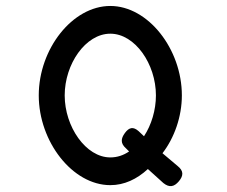

<svg xmlns="http://www.w3.org/2000/svg" viewBox="-20 -610 760 644"><path d="M350 11C397 11 439 -9 476 -43L528 4C548 20 564 17 580 -2C596 -21 596 -37 576 -53L525 -96C565 -148 590 -219 590 -290C590 -445 477 -590 350 -590C223 -590 110 -446 110 -290C110 -135 223 11 350 11ZM350 -497C433 -497 503 -395 503 -290C503 -241 488 -191 463 -153L445 -170C427 -186 413 -183 399 -164C385 -145 384 -129 402 -113L413 -102C394 -89 373 -82 350 -82C268 -82 197 -185 197 -290C197 -395 267 -497 350 -497Z"/></svg>

Font: Charger Monospace
Style: Regular
Weight: 400
Designer: Jasper
Foundry: Cannot Into Space Fonts
Version: Version 0.980